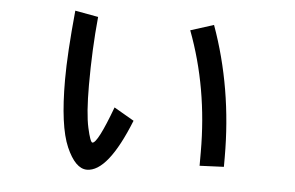

<svg xmlns="http://www.w3.org/2000/svg" viewBox="-45 -603 1090 710"><g transform="rotate(5 500.0 -248.0)"><path d="M457 -152.3Q378.9 43 300.8 43Q257.8 43 224.6 -33.2Q191.4 -109.4 191.4 -281.2Q191.4 -378.9 207 -539.1L293 -523.4Q281.2 -402.3 281.2 -269.5Q281.2 -164.1 293 -111.3Q304.7 -58.6 312.5 -58.6Q332 -58.6 382.8 -195.3ZM804.7 -11.7 714.8 -7.8V-58.6Q714.8 -296.9 636.7 -503.9L722.7 -531.2Q804.7 -304.7 804.7 -46.9Z"/></g></svg>

Font: WenQuanYi Micro Hei Mono
Style: Regular
Weight: 400
Foundry: Ascender Corporation
Version: Version 0.2.0-beta